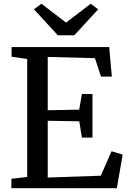

<svg xmlns="http://www.w3.org/2000/svg" viewBox="-20 -991 675 1011"><path d="M123.2 -59.1V-680.5L40.9 -692.4V-743H555L568.9 -587.5H511.8L479.9 -684.8L231.4 -691.2V-410.5L397 -413.5L411.3 -496H466.9V-266.5H411.3L397.3 -352.3L231.4 -355.1V-56.2L510.7 -65.8L567.3 -194.6L625.9 -177L595.3 0H39.9V-49.6ZM284.3 -805.3 158.8 -942.1 198 -971.3 327.8 -872.1 457.7 -971.3 496.9 -941.8 371.3 -805.3Z"/></svg>

Font: Merriweather Light
Style: Regular
Weight: 300
Version: Version 2.100